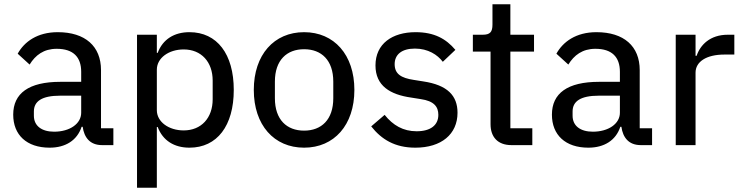

<svg xmlns="http://www.w3.org/2000/svg" viewBox="-20 -681 3484 901"><path d="M512 0V-79H454V-352C454 -464 380 -530 251 -530C155 -530 94 -485 63 -429L119 -378C146 -422 185 -452 246 -452C324 -452 361 -413 361 -344V-297H263C115 -297 42 -243 42 -143C42 -48 105 12 213 12C287 12 342 -22 363 -86H368C375 -36 402 0 459 0ZM234 -63C176 -63 139 -90 139 -138V-158C139 -206 177 -232 262 -232H361V-152C361 -100 307 -63 234 -63Z M623 200H716V-85H720C744 -21 798 12 869 12C999 12 1077 -91 1077 -259C1077 -427 999 -530 869 -530C798 -530 744 -497 720 -433H716V-518H623ZM842 -69C772 -69 716 -109 716 -164V-354C716 -409 772 -449 842 -449C925 -449 978 -390 978 -303V-215C978 -128 925 -69 842 -69Z M1407 12C1548 12 1643 -94 1643 -259C1643 -424 1548 -530 1407 -530C1266 -530 1171 -424 1171 -259C1171 -94 1266 12 1407 12ZM1407 -68C1326 -68 1270 -119 1270 -220V-298C1270 -399 1326 -450 1407 -450C1488 -450 1544 -399 1544 -298V-220C1544 -119 1488 -68 1407 -68Z M1929 12C2051 12 2127 -51 2127 -152C2127 -232 2080 -282 1966 -299L1922 -306C1862 -315 1832 -334 1832 -380C1832 -424 1864 -453 1927 -453C1989 -453 2033 -424 2058 -391L2117 -447C2073 -499 2018 -530 1930 -530C1821 -530 1742 -476 1742 -374C1742 -278 1811 -237 1910 -223L1954 -216C2017 -207 2037 -180 2037 -142C2037 -94 2001 -65 1935 -65C1872 -65 1824 -93 1785 -142L1722 -88C1770 -27 1833 12 1929 12Z M2478 0V-79H2375V-439H2486V-518H2375V-661H2291V-566C2291 -531 2280 -518 2245 -518H2199V-439H2282V-98C2282 -38 2316 0 2380 0Z M3040 0V-79H2982V-352C2982 -464 2908 -530 2779 -530C2683 -530 2622 -485 2591 -429L2647 -378C2674 -422 2713 -452 2774 -452C2852 -452 2889 -413 2889 -344V-297H2791C2643 -297 2570 -243 2570 -143C2570 -48 2633 12 2741 12C2815 12 2870 -22 2891 -86H2896C2903 -36 2930 0 2987 0ZM2762 -63C2704 -63 2667 -90 2667 -138V-158C2667 -206 2705 -232 2790 -232H2889V-152C2889 -100 2835 -63 2762 -63Z M3244 0V-340C3244 -391 3294 -425 3380 -425H3426V-518H3395C3312 -518 3266 -470 3249 -419H3244V-518H3151V0Z"/></svg>

Font: IBM Plex Thai Looped Text
Style: Regular
Weight: 450
Designer: Mike Abbink, Paul van der Laan, Pieter van Rosmalen, Ben Mitchell, Mark Frömberg
Foundry: Bold Monday
Version: Version 1.0